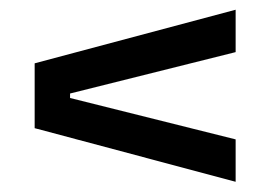

<svg xmlns="http://www.w3.org/2000/svg" viewBox="-20 -502 554 385"><path d="M120.5 -314.5V-305.5L452.5 -222.5V-137.5L49.5 -245V-375L452.5 -482.5V-397.5Z"/></svg>

Font: Anek Gurmukhi Medium
Style: Regular
Weight: 500
Designer: Sarang Kulkarni (Gurmukhi), Yesha Goshar (Latin)
Foundry: Ek Type
Version: Version 1.003